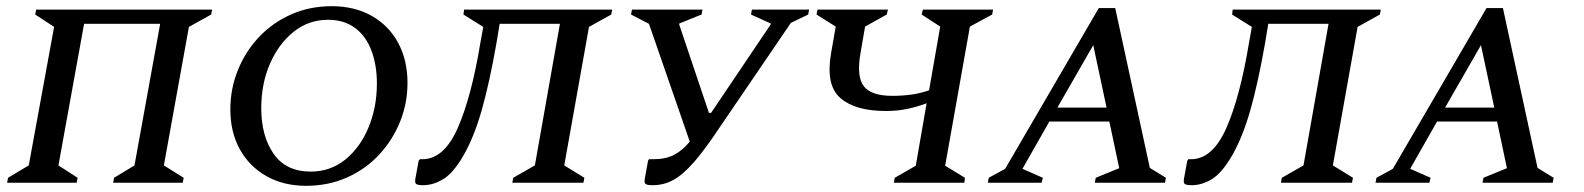

<svg xmlns="http://www.w3.org/2000/svg" viewBox="-20 -591 5123 621"><path d="M3 0 6 -16 73 -56 155 -504 94 -544 97 -560H666L663 -544L591 -504L510 -56L574 -16L571 0H346L349 -16L415 -56L498 -514H252L169 -56L231 -16L228 0Z M970 10Q897 10 841.5 -21.5Q786 -53 755.5 -108.5Q725 -164 725 -237Q725 -304 749.5 -364.5Q774 -425 818 -471.5Q862 -518 922 -544.5Q982 -571 1053 -571Q1127 -571 1182.5 -539.5Q1238 -508 1268 -452Q1298 -396 1298 -323Q1298 -257 1274 -197.5Q1250 -138 1206.5 -91Q1163 -44 1102.5 -17Q1042 10 970 10ZM985 -36Q1049 -36 1097 -75Q1145 -114 1172 -179Q1199 -244 1199 -321Q1199 -380 1181.5 -427Q1164 -474 1128.5 -500.5Q1093 -527 1041 -527Q978 -527 929.5 -488Q881 -449 853 -384.5Q825 -320 825 -241Q825 -151 865 -93.5Q905 -36 985 -36Z M1637 0 1640 -16 1710 -56 1791 -514H1596L1586 -453Q1563 -322 1538 -234.5Q1513 -147 1479 -88Q1446 -31 1413.5 -11.5Q1381 8 1349 8Q1329 8 1325 3Q1321 -2 1324 -16L1334 -71L1338 -76H1346Q1416 -76 1460.5 -177Q1505 -278 1534 -454L1543 -504L1479 -544L1481 -560H1960L1957 -544L1885 -504L1805 -56L1870 -16L1867 0Z M2305 -175Q2259 -106 2224 -66Q2189 -26 2158 -9Q2127 8 2091 8Q2071 8 2067 3Q2063 -2 2066 -16L2076 -71L2079 -76H2092Q2133 -76 2160 -90Q2187 -104 2211 -133L2079 -514L2021 -544L2024 -560H2252L2249 -544L2177 -515V-511L2273 -226H2280L2472 -511L2473 -515L2409 -544L2412 -560H2597L2594 -544L2538 -517Z M2871 0 2874 -16 2942 -55 2977 -257Q2948 -246 2915.5 -239Q2883 -232 2845 -232Q2746 -232 2698 -274Q2650 -316 2668 -419L2683 -505L2621 -544L2624 -560H2852L2848 -544L2778 -505L2763 -418Q2750 -343 2774 -312Q2798 -281 2866 -281Q2898 -281 2927.5 -285Q2957 -289 2985 -299L3021 -505L2961 -544L2965 -560H3192L3189 -544L3117 -505L3037 -55L3101 -16L3099 0Z M3175 0 3178 -16 3231 -45 3534 -565H3587L3699 -48L3751 -16L3748 0H3521L3524 -16L3600 -47L3568 -198H3374L3287 -45L3353 -16L3349 0ZM3400 -243H3559L3516 -445Z M4123 0 4126 -16 4196 -56 4277 -514H4082L4072 -453Q4049 -322 4024 -234.5Q3999 -147 3965 -88Q3932 -31 3899.5 -11.5Q3867 8 3835 8Q3815 8 3811 3Q3807 -2 3810 -16L3820 -71L3824 -76H3832Q3902 -76 3946.5 -177Q3991 -278 4020 -454L4029 -504L3965 -544L3967 -560H4446L4443 -544L4371 -504L4291 -56L4356 -16L4353 0Z M4429 0 4432 -16 4485 -45 4788 -565H4841L4953 -48L5005 -16L5002 0H4775L4778 -16L4854 -47L4822 -198H4628L4541 -45L4607 -16L4603 0ZM4654 -243H4813L4770 -445Z"/></svg>

Font: Spectral SC Medium
Style: Italic
Weight: 500
Italic angle: -10°
Designer: Jean-Baptiste Levee
Foundry: Production Type
Version: Version 2.001